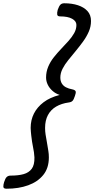

<svg xmlns="http://www.w3.org/2000/svg" viewBox="-60 -1076 575 1171"><path d="M-20 75Q-39 75 -39.5 63Q-40 51 -35 35Q-28 12 -19 3.5Q-10 -5 5 -5Q52 -5 84 -14Q116 -23 133.5 -46.5Q151 -70 150 -116Q149 -132 147 -147.5Q145 -163 141.5 -178.5Q138 -194 135.5 -212Q133 -230 130.5 -250.5Q128 -271 127 -296Q127 -344 147 -383.5Q167 -423 206 -452.5Q245 -482 304 -497Q279 -505 260 -522Q241 -539 231 -560Q221 -581 221 -603Q221 -638 234 -669Q247 -700 268.5 -727Q290 -754 313.5 -778.5Q337 -803 358 -826.5Q379 -850 392.5 -874Q406 -898 406 -924Q406 -947 380 -961.5Q354 -976 307 -976Q291 -976 289 -986.5Q287 -997 292 -1016Q300 -1039 308.5 -1047.5Q317 -1056 332 -1056Q379 -1056 415.5 -1044Q452 -1032 473.5 -1008.5Q495 -985 495 -948Q495 -914 481.5 -883Q468 -852 446.5 -822.5Q425 -793 401.5 -764.5Q378 -736 356.5 -709.5Q335 -683 321.5 -656.5Q308 -630 308 -603Q308 -582 317 -567Q326 -552 342.5 -543.5Q359 -535 381 -531Q399 -527 401.5 -518.5Q404 -510 397 -491Q390 -469 382.5 -461Q375 -453 359 -451Q315 -445 282.5 -426Q250 -407 232.5 -374.5Q215 -342 215 -296Q215 -274 218 -255.5Q221 -237 224 -220.5Q227 -204 229.5 -188Q232 -172 235 -154.5Q238 -137 238 -116Q238 -51 204 -9Q170 33 112 54Q54 75 -20 75Z"/></svg>

Font: Playwrite IE
Style: Regular
Weight: 400
Designer: Veronika Burian, José Scaglione
Foundry: TypeTogether
Version: Version 1.002